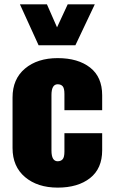

<svg xmlns="http://www.w3.org/2000/svg" viewBox="-20 -858 525 889"><path d="M158.7 -648.4 72.3 -837.9H197.3L244.1 -731.4L293.5 -837.9H418.9L329.1 -648.4ZM247.1 10.7Q153.8 10.7 95.9 -38.1Q38.1 -86.9 38.1 -172.4V-406.7Q38.1 -492.2 95.7 -540.5Q153.3 -588.9 247.1 -588.9Q341.3 -588.9 397.2 -545.2Q453.1 -501.5 453.1 -417V-347.7H278.3V-422.9Q278.3 -449.2 270.3 -458.5Q262.2 -467.8 247.1 -467.8Q218.3 -467.8 218.3 -418V-161.1Q218.3 -111.3 247.1 -111.3Q261.7 -111.3 270 -120.6Q278.3 -129.9 278.3 -156.2V-241.2H453.1V-162.1Q453.1 -77.6 397 -33.4Q340.8 10.7 247.1 10.7Z"/></svg>

Font: Oswald
Style: Heavy
Weight: 800
Designer: Vernon Adams
Foundry: Vernon Adams
Version: 3.0; ttfautohint (v0.95) -l 8 -r 50 -G 200 -x 0 -w "G" -W -c